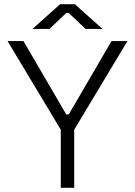

<svg xmlns="http://www.w3.org/2000/svg" viewBox="-20 -896 644 916"><path d="M270 0V-277L16 -700H92L296 -350H308L512 -700H588L334 -277V0ZM135 -758 267 -876H337L469 -758H388L308 -834H296L216 -758Z"/></svg>

Font: Space Grotesk Light Light
Style: Regular
Weight: 300
Version: Version 2.000